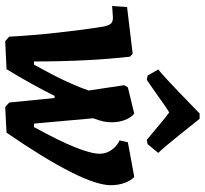

<svg xmlns="http://www.w3.org/2000/svg" viewBox="-44 -714 769 720"><g transform="rotate(90 340.0 -353.5)"><path d="M319 -302 299 -435 307 -449 406 -473Q421 -460 429.5 -437.5Q438 -415 438 -389Q438 -373 435 -358Q432 -343 423 -319L443 -97H456Q556 -278 556 -344Q556 -367 542.5 -387Q529 -407 506 -418L513 -449L643 -473Q657 -460 665.5 -436.5Q674 -413 674 -385Q674 -281 477 6L381 11L364 -4L347 -174H339Q299 -93 239 6L134 11L117 -4Q113 -84 102 -185Q91 -286 79 -358Q75 -378 68 -385.5Q61 -393 45 -393Q41 -393 2 -390L6 -446L181 -467L192 -457Q210 -300 210 -97H222Q290 -218 319 -302ZM405 -718H425Q441 -698 487.5 -640Q534 -582 553 -563L520 -523L504 -520L475 -544Q425 -587 401 -604Q385 -595 324 -551L279 -520L263 -523L240 -563Q264 -582 324.5 -640Q385 -698 405 -718Z"/></g></svg>

Font: Alegreya
Style: Bold Italic
Weight: 700
Italic angle: -7°
Designer: Juan Pablo del Peral
Foundry: Huerta Tipografica
Version: Version 2.007; ttfautohint (v1.6)